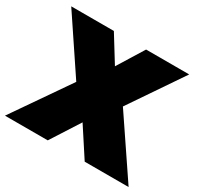

<svg xmlns="http://www.w3.org/2000/svg" viewBox="-155 -877 1083 1053"><g transform="rotate(30 386.5 -350.5)"><path d="M10 -701H280L382 -536L484 -701H757L530 -367L778 0H500L382 -181L266 0H-5L241 -356Z"/></g></svg>

Font: TypoPRO Montserrat Alternates
Style: Regular
Weight: 900
Designer: Julieta Ulanovsky
Foundry: Julieta Ulanovsky
Version: Version 6.001